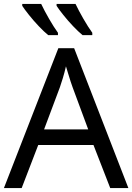

<svg xmlns="http://www.w3.org/2000/svg" viewBox="-20 -964 679 984"><path d="M545 0 459 -221H176L91 0H0L279 -717H360L638 0ZM352 -517Q349 -525 342 -546Q335 -567 328.5 -589.5Q322 -612 318 -624Q311 -593 302 -563.5Q293 -534 287 -517L206 -301H432ZM367 -944Q383 -910 407.5 -867.5Q432 -825 453 -796V-784H403Q381 -802 354 -830.5Q327 -859 304 -888Q281 -917 270 -934V-944ZM191 -944Q207 -910 231.5 -867.5Q256 -825 277 -796V-784H227Q205 -802 178 -830.5Q151 -859 128 -888Q105 -917 94 -934V-944Z"/></svg>

Font: Go Noto Current
Style: Regular
Weight: 400
Designer: Monotype Design Team
Foundry: Monotype Imaging Inc.
Version: Version 2.007; ttfautohint (v1.8) -l 8 -r 50 -G 200 -x 14 -D